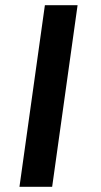

<svg xmlns="http://www.w3.org/2000/svg" viewBox="-20 -720 390 740"><path d="M153 -700H279L181 0H55Z"/></svg>

Font: Krub SemiBold
Style: Italic
Weight: 600
Italic angle: -8°
Designer: Ekaluck Peanpanawate
Foundry: Cadson Demak Co.,Ltd.
Version: Version 1.000; ttfautohint (v1.6)